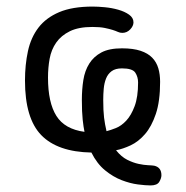

<svg xmlns="http://www.w3.org/2000/svg" viewBox="-20 -459 565 584"><path d="M56 -214Q56 -262 65 -303.5Q74 -345 97 -375Q120 -405 160 -422Q200 -439 262 -439Q278 -439 299 -437Q320 -435 339.5 -429.5Q359 -424 372.5 -414.5Q386 -405 386 -391Q386 -380 376 -369.5Q366 -359 352 -359Q345 -359 338.5 -362Q332 -365 322.5 -368Q313 -371 298.5 -374Q284 -377 261 -377Q219 -377 192.5 -364Q166 -351 151 -329.5Q136 -308 131 -280.5Q126 -253 126 -223Q126 -147 151.5 -106.5Q177 -66 237 -58Q234 -72 231.5 -95Q229 -118 229 -155Q229 -187 233.5 -215.5Q238 -244 251.5 -265.5Q265 -287 288.5 -299.5Q312 -312 351 -312Q385 -312 407.5 -304.5Q430 -297 443 -283.5Q456 -270 461.5 -251.5Q467 -233 467 -210Q467 -151 454 -112.5Q441 -74 421 -51Q401 -28 377.5 -17Q354 -6 333 -2Q349 18 367 27Q385 36 401.5 39.5Q418 43 430.5 43.5Q443 44 449 45Q471 50 471 74Q471 83 464.5 94Q458 105 438 105Q423 105 399.5 102Q376 99 350 89Q324 79 299.5 59Q275 39 258 5Q155 3 105.5 -48Q56 -99 56 -214ZM294 -155Q294 -122 296.5 -101.5Q299 -81 304 -60Q316 -63 332.5 -69.5Q349 -76 364 -92Q379 -108 389.5 -136Q400 -164 400 -208Q400 -225 391.5 -238Q383 -251 351 -251Q331 -251 319.5 -242.5Q308 -234 302.5 -220Q297 -206 295.5 -189Q294 -172 294 -155Z"/></svg>

Font: CMU Typewriter Custom
Style: Regular
Weight: 500
Monospace: yes
Version: Version 0.7.0